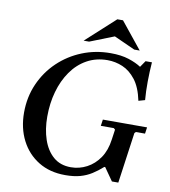

<svg xmlns="http://www.w3.org/2000/svg" viewBox="-94 -946 915 1035"><g transform="rotate(10 364.0 -428.0)"><path d="M481 -320H723L718 -285H668L661 -278L622 0H587L538 -70H533Q505 -45 476.5 -27Q448 -9 414 0.5Q380 10 333 10H332Q248 10 186 -28Q124 -66 90 -132.5Q56 -199 56 -284Q56 -369 88 -441.5Q120 -514 176 -567.5Q232 -621 305 -650.5Q378 -680 461 -680Q519 -680 560.5 -666.5Q602 -653 629 -635L653 -670H688Q684 -619 683.5 -564.5Q683 -510 687 -463L652 -453Q637 -525 605.5 -565.5Q574 -606 534 -623Q494 -640 451 -640Q388 -640 338 -612Q288 -584 253.5 -534.5Q219 -485 201 -421Q183 -357 183 -284Q183 -215 202 -159Q221 -103 259 -70Q297 -37 355 -37Q401 -37 442 -58.5Q483 -80 511 -121Q539 -162 547 -222L555 -278L547 -285H476ZM582 -721 467 -773 335 -721H305L464 -866H495L612 -721Z"/></g></svg>

Font: Brygada 1918 SemiBold
Style: Italic
Weight: 600
Italic angle: -8°
Designer: Mateusz Machalski | Borys Kosmynka | Przemek Hoffer
Foundry: NIEPODLEGLA 2018
Version: Version 3.006